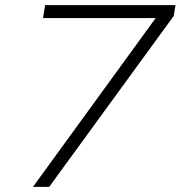

<svg xmlns="http://www.w3.org/2000/svg" viewBox="-20 -725 711 745"><path d="M108 0 611 -692 617 -655H147L155 -705H661L654 -663L171 0Z"/></svg>

Font: Nunito Sans 7pt SemiExpanded ExtraLight
Style: Italic
Weight: 250
Width: 6
Italic angle: -9°
Designer: Vernon Adams
Foundry: Vernon Adams
Version: Version 3.101;gftools[0.9.27]